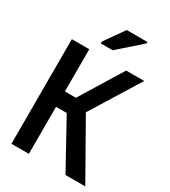

<svg xmlns="http://www.w3.org/2000/svg" viewBox="-220 -1029 1004 1135"><g transform="rotate(30 281.5 -461.5)"><path d="M47 0V-714H166V-426H241L418 -714H541L335 -381L551 0H416L239 -321H166V0ZM208 -778V-791L301 -923H442V-913L289 -778Z"/></g></svg>

Font: Noto Sans Mono SemiCondensed SemiBold
Style: Regular
Weight: 600
Width: 4
Designer: Monotype Design Team
Foundry: Monotype Imaging Inc.
Version: Version 2.014; ttfautohint (v1.8.4.7-5d5b)